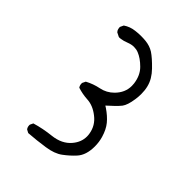

<svg xmlns="http://www.w3.org/2000/svg" viewBox="-203 -813 906 906"><g transform="rotate(45 250.0 -360.5)"><path d="M415 -188Q415 -216.8 407.2 -243.7Q396 -282.2 376 -306.6Q355.5 -331.5 322.8 -353.5L313.5 -359.4Q336.4 -379.9 345.7 -389.2Q362.3 -405.3 371.1 -416.5Q385.7 -436 392.1 -480.5Q395 -499.5 395 -517.1Q395 -542 389.9 -563Q384.8 -584 373.8 -602.5Q362.8 -621.1 345.7 -638.7Q310.1 -675.3 285.6 -691.4Q261.7 -706.5 230.5 -709.5Q216.3 -710.9 199.7 -710.9Q183.1 -710.9 164.1 -708.5Q132.8 -705.1 107.9 -688L100.1 -671.4Q99.6 -669.9 99.6 -668.7Q99.6 -667.5 99.9 -666Q100.1 -664.6 100.3 -662.6Q100.6 -660.6 101.1 -658.4Q101.6 -656.2 102.3 -654.3Q103 -652.3 104 -650.4Q106 -647 108.9 -643.6L129.4 -633.3Q130.9 -632.8 134.3 -632.8Q137.7 -632.8 143.6 -633.8Q158.2 -635.7 177.5 -643.3Q196.8 -650.9 212.9 -650.9Q229 -650.9 242.7 -645.5Q272 -633.8 300.5 -605.2Q329.1 -576.7 335.4 -529.3Q336.4 -521 336.4 -513.2Q336.4 -468.3 301.3 -433.1Q274.4 -406.2 237.8 -398.9Q201.2 -391.6 168.5 -374L160.6 -357.9Q160.2 -356 160.2 -354.5Q160.2 -341.3 167 -332Q198.2 -321.8 232.4 -319.8Q271.5 -317.9 308.6 -288.6Q346.7 -259.3 354 -212.4Q355.5 -203.6 355.5 -194.8Q355.5 -157.2 328.6 -125.5Q296.4 -86.9 235.8 -80.1Q181.2 -74.2 132.8 -59.6L125.5 -44.4Q125 -42.5 125 -41Q125 -27.3 132.3 -18.6L147.9 -10.3Q201.2 -14.2 253.4 -22Q304.2 -29.3 333.5 -51.3Q363.8 -73.7 386.7 -99.1Q415 -130.4 415 -188Z"/></g></svg>

Font: NaikaiFont
Style: Light
Weight: 300
Version: Version 1.89